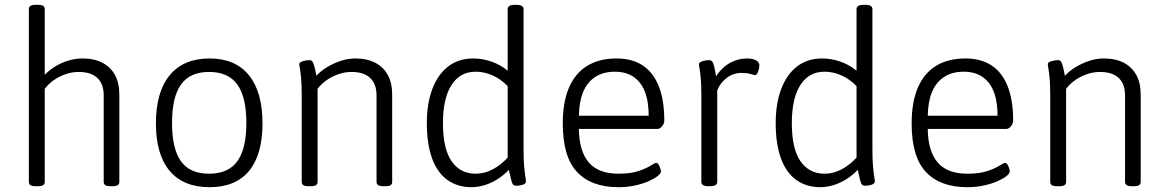

<svg xmlns="http://www.w3.org/2000/svg" viewBox="-20 -772 4842 798"><path d="M129 2Q113 2 106.5 -2.5Q100 -7 100 -16V-734Q100 -743 106.5 -747.5Q113 -752 129 -752H137Q153 -752 159.5 -747.5Q166 -743 166 -734V-461Q184 -480 209 -495.5Q234 -511 263.5 -520Q293 -529 323 -529Q372 -529 406 -511Q440 -493 458 -460Q476 -427 476 -379V-16Q476 -7 469.5 -2.5Q463 2 447 2H440Q424 2 417.5 -2.5Q411 -7 411 -16V-375Q411 -423 384.5 -448Q358 -473 307 -473Q281 -473 255 -464.5Q229 -456 206 -440.5Q183 -425 166 -403V-16Q166 -7 159.5 -2.5Q153 2 137 2Z M851 6Q742 6 685 -62Q628 -130 628 -259Q628 -390 685.5 -459.5Q743 -529 851 -529Q958 -529 1014.5 -459.5Q1071 -390 1071 -259Q1071 -129 1015 -61.5Q959 6 851 6ZM849 -50Q929 -50 966.5 -102Q1004 -154 1004 -261Q1004 -368 966.5 -420.5Q929 -473 849 -473Q770 -473 732.5 -421Q695 -369 695 -261Q695 -154 732 -102Q769 -50 849 -50Z M1263 2Q1247 2 1240.5 -2.5Q1234 -7 1234 -16V-373Q1234 -420 1231.5 -446.5Q1229 -473 1226.5 -486.5Q1224 -500 1224 -506Q1224 -510 1228.5 -513Q1233 -516 1239.5 -518Q1246 -520 1253.5 -521Q1261 -522 1266 -522Q1274 -522 1278 -517Q1282 -512 1286 -498Q1290 -484 1295 -457Q1313 -477 1339.5 -493Q1366 -509 1396 -519Q1426 -529 1457 -529Q1506 -529 1540 -511Q1574 -493 1592 -460Q1610 -427 1610 -379V-16Q1610 -7 1603.5 -2.5Q1597 2 1581 2H1574Q1558 2 1551.5 -2.5Q1545 -7 1545 -16V-375Q1545 -423 1518.5 -448Q1492 -473 1441 -473Q1415 -473 1389 -464.5Q1363 -456 1340 -440.5Q1317 -425 1300 -403V-16Q1300 -7 1293.5 -2.5Q1287 2 1271 2Z M1940 6Q1881 6 1839 -24.5Q1797 -55 1775.5 -114.5Q1754 -174 1754 -260Q1754 -342 1777 -402.5Q1800 -463 1843 -496Q1886 -529 1947 -529Q1986 -529 2024 -515.5Q2062 -502 2090 -478V-734Q2090 -743 2097.5 -747.5Q2105 -752 2121 -752H2126Q2141 -752 2148.5 -747.5Q2156 -743 2156 -734V-150Q2156 -108 2158.5 -80.5Q2161 -53 2163.5 -38Q2166 -23 2166 -17Q2166 -13 2162 -9.5Q2158 -6 2152 -4Q2146 -2 2139 -1Q2132 0 2126 0Q2117 0 2112.5 -5Q2108 -10 2104.5 -25Q2101 -40 2095 -66Q2073 -43 2046.5 -26.5Q2020 -10 1992.5 -2Q1965 6 1940 6ZM1957 -50Q1994 -50 2028.5 -68.5Q2063 -87 2090 -117V-414Q2061 -444 2026.5 -459Q1992 -474 1957 -474Q1892 -474 1856.5 -418.5Q1821 -363 1821 -260Q1821 -154 1857 -102Q1893 -50 1957 -50Z M2550 6Q2438 6 2378.5 -57Q2319 -120 2319 -259Q2319 -347 2344.5 -407Q2370 -467 2420 -498Q2470 -529 2543 -529Q2608 -529 2652 -499.5Q2696 -470 2718.5 -412.5Q2741 -355 2741 -270Q2741 -263 2737 -255Q2733 -247 2726 -241.5Q2719 -236 2711 -236H2386Q2387 -144 2427 -97Q2467 -50 2551 -50Q2601 -50 2633.5 -61Q2666 -72 2684 -83.5Q2702 -95 2707 -95Q2713 -95 2717 -88.5Q2721 -82 2724 -73.5Q2727 -65 2727 -60Q2727 -51 2713 -40Q2699 -29 2675 -18.5Q2651 -8 2619 -1Q2587 6 2550 6ZM2386 -291H2676Q2676 -382 2639.5 -428Q2603 -474 2536 -474Q2488 -474 2454.5 -452.5Q2421 -431 2404 -390.5Q2387 -350 2386 -291Z M2925 2Q2910 2 2902.5 -2.5Q2895 -7 2895 -16V-373Q2895 -420 2892.5 -446.5Q2890 -473 2887.5 -486.5Q2885 -500 2885 -506Q2885 -510 2889.5 -513Q2894 -516 2900.5 -518Q2907 -520 2914.5 -521Q2922 -522 2927 -522Q2935 -522 2939.5 -517Q2944 -512 2948 -497Q2952 -482 2956 -455Q2972 -479 2992 -495.5Q3012 -512 3036 -520.5Q3060 -529 3086 -529Q3107 -529 3121.5 -521.5Q3136 -514 3136 -502Q3136 -494 3134.5 -486.5Q3133 -479 3130.5 -473Q3128 -467 3125 -463.5Q3122 -460 3118 -460Q3113 -460 3099 -464.5Q3085 -469 3063 -469Q3027 -469 2999.5 -447.5Q2972 -426 2961 -396V-16Q2961 -7 2953.5 -2.5Q2946 2 2930 2Z M3390 6Q3331 6 3289 -24.5Q3247 -55 3225.5 -114.5Q3204 -174 3204 -260Q3204 -342 3227 -402.5Q3250 -463 3293 -496Q3336 -529 3397 -529Q3436 -529 3474 -515.5Q3512 -502 3540 -478V-734Q3540 -743 3547.5 -747.5Q3555 -752 3571 -752H3576Q3591 -752 3598.5 -747.5Q3606 -743 3606 -734V-150Q3606 -108 3608.5 -80.5Q3611 -53 3613.5 -38Q3616 -23 3616 -17Q3616 -13 3612 -9.5Q3608 -6 3602 -4Q3596 -2 3589 -1Q3582 0 3576 0Q3567 0 3562.5 -5Q3558 -10 3554.5 -25Q3551 -40 3545 -66Q3523 -43 3496.5 -26.5Q3470 -10 3442.5 -2Q3415 6 3390 6ZM3407 -50Q3444 -50 3478.5 -68.5Q3513 -87 3540 -117V-414Q3511 -444 3476.5 -459Q3442 -474 3407 -474Q3342 -474 3306.5 -418.5Q3271 -363 3271 -260Q3271 -154 3307 -102Q3343 -50 3407 -50Z M4000 6Q3888 6 3828.5 -57Q3769 -120 3769 -259Q3769 -347 3794.5 -407Q3820 -467 3870 -498Q3920 -529 3993 -529Q4058 -529 4102 -499.5Q4146 -470 4168.5 -412.5Q4191 -355 4191 -270Q4191 -263 4187 -255Q4183 -247 4176 -241.5Q4169 -236 4161 -236H3836Q3837 -144 3877 -97Q3917 -50 4001 -50Q4051 -50 4083.5 -61Q4116 -72 4134 -83.5Q4152 -95 4157 -95Q4163 -95 4167 -88.5Q4171 -82 4174 -73.5Q4177 -65 4177 -60Q4177 -51 4163 -40Q4149 -29 4125 -18.5Q4101 -8 4069 -1Q4037 6 4000 6ZM3836 -291H4126Q4126 -382 4089.5 -428Q4053 -474 3986 -474Q3938 -474 3904.5 -452.5Q3871 -431 3854 -390.5Q3837 -350 3836 -291Z M4374 2Q4358 2 4351.5 -2.5Q4345 -7 4345 -16V-373Q4345 -420 4342.5 -446.5Q4340 -473 4337.5 -486.5Q4335 -500 4335 -506Q4335 -510 4339.5 -513Q4344 -516 4350.5 -518Q4357 -520 4364.5 -521Q4372 -522 4377 -522Q4385 -522 4389 -517Q4393 -512 4397 -498Q4401 -484 4406 -457Q4424 -477 4450.5 -493Q4477 -509 4507 -519Q4537 -529 4568 -529Q4617 -529 4651 -511Q4685 -493 4703 -460Q4721 -427 4721 -379V-16Q4721 -7 4714.5 -2.5Q4708 2 4692 2H4685Q4669 2 4662.5 -2.5Q4656 -7 4656 -16V-375Q4656 -423 4629.5 -448Q4603 -473 4552 -473Q4526 -473 4500 -464.5Q4474 -456 4451 -440.5Q4428 -425 4411 -403V-16Q4411 -7 4404.5 -2.5Q4398 2 4382 2Z"/></svg>

Font: Asap Light
Style: Regular
Weight: 300
Designer: Pablo Cosgaya
Foundry: Omnibus-Type
Version: Version 3.001